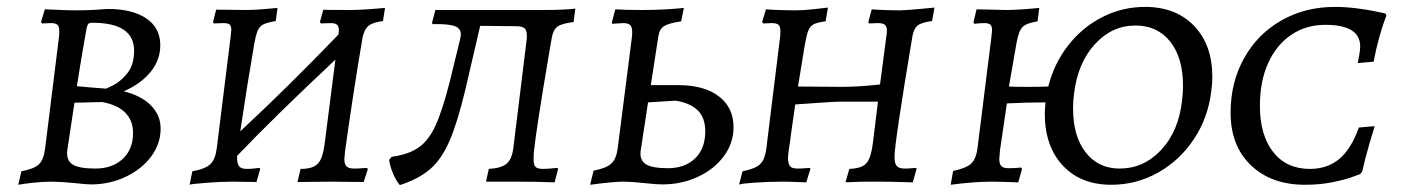

<svg xmlns="http://www.w3.org/2000/svg" viewBox="-20 -527 4072 557"><path d="M33 9 42 -30Q79 -37 93 -50.5Q107 -64 111 -97L151 -419Q152 -426 152 -437Q152 -450 146.5 -455Q141 -460 128 -460L102 -459L99 -463L110 -500Q120 -500 147.5 -498.5Q175 -497 201 -497Q228 -497 255.5 -498.5Q283 -500 293 -501Q364 -501 404.5 -473.5Q445 -446 445 -396Q445 -353 417 -318.5Q389 -284 339 -262Q389 -250 417.5 -221.5Q446 -193 446 -154Q446 -110 418.5 -73Q391 -36 344.5 -14Q298 8 244 8Q230 8 196 4Q152 0 129 0Q103 0 72.5 3.5Q42 7 33 9ZM286 -270Q286 -268 309 -280Q332 -292 350.5 -316Q369 -340 369 -380Q369 -461 248 -461Q239 -461 236 -457.5Q233 -454 231 -444Q216 -360 203 -277Q214 -276 241 -273.5Q268 -271 286 -270ZM175 -90Q172 -62 190.5 -50Q209 -38 256 -38Q306 -38 336 -66Q366 -94 366 -141Q366 -177 343.5 -200Q321 -223 276 -231L196 -229Z M981 -88Q979 -70 979 -66Q979 -50 985.5 -44Q992 -38 1008 -38Q1021 -38 1031 -39Q1041 -40 1045 -40L1047 -36L1035 1L938 0L843 1L852 -37Q877 -37 891 -44Q905 -51 912 -68Q919 -85 923 -119L953 -354Q778 -190 668 -75Q667 -54 673 -45.5Q679 -37 696 -37Q709 -37 720 -38.5Q731 -40 732 -40L735 -37L724 1L654 0Q621 0 576.5 3.5Q532 7 530 9L538 -30Q576 -37 590.5 -51Q605 -65 609 -98L649 -420L651 -440Q651 -452 646 -456Q641 -460 628 -460L600 -459L598 -463L607 -499L694 -498Q716 -498 746 -500.5Q776 -503 785 -504L780 -466Q756 -462 744.5 -456.5Q733 -451 727.5 -438Q722 -425 717 -396Q699 -293 677 -146Q818 -277 962 -427Q963 -432 963 -439Q963 -451 957.5 -455.5Q952 -460 939 -460L911 -459L908 -463L918 -499Q918 -498 997 -498Q1021 -498 1054 -500.5Q1087 -503 1097 -504L1091 -466Q1061 -462 1049 -452Q1037 -442 1032 -419Q1019 -344 1004.5 -249Q990 -154 981 -88Z M1571 -361Q1536 -154 1529 -88Q1528 -79 1528 -65Q1528 -49 1533.5 -43Q1539 -37 1555 -37Q1570 -37 1597 -40L1599 -37L1589 2Q1533 0 1484 0H1390L1398 -37Q1434 -39 1449.5 -52Q1465 -65 1469 -96L1508 -413Q1510 -435 1503.5 -443Q1497 -451 1477 -451L1373 -452L1330 -267Q1307 -171 1284 -118Q1261 -65 1228 -36.5Q1195 -8 1140 10Q1130 -1 1120.5 -23Q1111 -45 1109 -63L1116 -72Q1166 -79 1195 -99.5Q1224 -120 1244 -164Q1264 -208 1285 -291L1315 -414Q1317 -424 1317 -427Q1317 -445 1298.5 -451.5Q1280 -458 1236 -457L1233 -460L1243 -498H1555Q1618 -498 1649 -502L1644 -463Q1610 -459 1597.5 -450Q1585 -441 1581 -419Q1573 -371 1571 -361Z M1848 4Q1810 0 1789 0Q1760 0 1692 9L1702 -32Q1739 -39 1753.5 -52.5Q1768 -66 1772 -97L1813 -418Q1814 -424 1814 -434Q1814 -449 1808 -454.5Q1802 -460 1788 -460L1756 -458L1755 -462L1765 -500Q1791 -498 1843 -498Q1906 -498 1964 -504L1956 -465Q1921 -460 1907 -451.5Q1893 -443 1890 -422L1868 -280H1948Q2023 -280 2065.5 -247.5Q2108 -215 2108 -158Q2108 -112 2080 -74Q2052 -36 2004.5 -14Q1957 8 1901 8Q1884 8 1848 4ZM2026 -146Q2026 -185 2004.5 -206.5Q1983 -228 1940 -235L1860 -230L1839 -92Q1838 -88 1838 -81Q1838 -59 1856.5 -49Q1875 -39 1917 -39Q1967 -39 1996.5 -67.5Q2026 -96 2026 -146Z M2575 -72Q2575 -53 2581.5 -45.5Q2588 -38 2604 -38Q2616 -38 2625.5 -39Q2635 -40 2638 -40L2639 -37L2628 2Q2618 2 2589.5 1Q2561 0 2530 0H2503Q2472 0 2459 1Q2451 1 2443.5 1.5Q2436 2 2433 1L2444 -37Q2468 -38 2481.5 -44.5Q2495 -51 2502 -67.5Q2509 -84 2513 -118L2527 -232H2415Q2400 -232 2352 -228.5Q2304 -225 2287 -224L2274 -133Q2272 -113 2270 -104Q2266 -78 2266 -68Q2266 -61 2267 -58Q2269 -46 2275 -42Q2281 -38 2295 -38Q2307 -38 2317 -39Q2327 -40 2330 -40L2331 -37L2319 2Q2312 2 2291 1Q2270 0 2247 0Q2211 0 2168 3Q2125 6 2124 9L2134 -30Q2163 -36 2177 -44.5Q2191 -53 2197 -69.5Q2203 -86 2206 -119L2243 -419Q2244 -426 2244 -437Q2244 -450 2238.5 -455Q2233 -460 2219 -460L2194 -459L2191 -463L2202 -500Q2212 -499 2238 -498Q2264 -497 2290 -497Q2312 -497 2342.5 -500.5Q2373 -504 2382 -505L2375 -465Q2351 -462 2340.5 -456.5Q2330 -451 2325 -438.5Q2320 -426 2315 -398L2295 -276L2421 -275Q2473 -275 2533 -282L2551 -419Q2553 -433 2553 -437Q2553 -450 2547 -455Q2541 -460 2527 -460L2501 -459L2499 -463L2509 -500Q2518 -499 2543 -498Q2568 -497 2593 -497Q2616 -498 2648.5 -501Q2681 -504 2691 -505L2684 -466Q2653 -462 2642 -453Q2631 -444 2627 -422Q2575 -112 2575 -72Z M3497 -304Q3497 -284 3494 -263Q3485 -186 3444 -124Q3403 -62 3340 -26.5Q3277 9 3204 9Q3115 9 3063 -47Q3011 -103 3011 -197Q3011 -208 3013 -230Q2958 -230 2901 -227L2881 -91Q2879 -71 2879 -66Q2879 -51 2885 -45Q2891 -39 2906 -39Q2926 -39 2942 -41L2945 -37L2934 2Q2876 0 2858 0Q2806 0 2738 9L2745 -31Q2783 -39 2797.5 -52.5Q2812 -66 2816 -99L2856 -419L2858 -439Q2858 -451 2853 -455.5Q2848 -460 2835 -460Q2823 -460 2807 -458L2804 -462L2813 -500L2901 -498Q2933 -498 2995 -504L2990 -465Q2967 -461 2956 -455.5Q2945 -450 2939 -437.5Q2933 -425 2928 -397L2907 -276Q2923 -275 2956 -275Q2999 -275 3021 -276Q3038 -343 3079 -395.5Q3120 -448 3178 -477.5Q3236 -507 3302 -507Q3391 -507 3444 -452Q3497 -397 3497 -304ZM3412 -278Q3412 -359 3375 -406Q3338 -453 3274 -453Q3206 -453 3156.5 -399Q3107 -345 3096 -257Q3093 -235 3093 -212Q3093 -132 3129.5 -85Q3166 -38 3228 -38Q3298 -38 3348.5 -92Q3399 -146 3409 -234Q3412 -257 3412 -278Z M3550 -200Q3550 -288 3589 -358Q3628 -428 3697 -467.5Q3766 -507 3853 -507Q3882 -507 3914.5 -503Q3947 -499 3970 -494Q3993 -489 3999 -488L4002 -482Q4000 -477 3994 -460Q3988 -443 3979.5 -412Q3971 -381 3965 -348L3919 -344Q3920 -349 3923 -366Q3926 -383 3926 -392Q3926 -455 3825 -455Q3769 -455 3726 -426Q3683 -397 3659 -344Q3635 -291 3635 -220Q3635 -135 3673.5 -86Q3712 -37 3780 -37Q3831 -37 3865.5 -66Q3900 -95 3922 -157L3968 -161Q3964 -149 3952 -107.5Q3940 -66 3932 -30L3926 -22Q3921 -20 3900 -12.5Q3879 -5 3843.5 2Q3808 9 3766 9Q3668 9 3609 -47.5Q3550 -104 3550 -200Z"/></svg>

Font: Alegreya SC
Style: Italic
Weight: 400
Italic angle: -7°
Designer: Juan Pablo del Peral
Foundry: Huerta Tipografica
Version: Version 2.007; ttfautohint (v1.6)